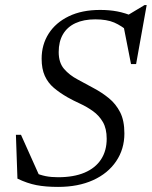

<svg xmlns="http://www.w3.org/2000/svg" viewBox="-20 -724 596 754"><path d="M488.5 -596.5Q457.5 -623 428.5 -635.5Q399.5 -648 354 -648Q308.5 -648 276.2 -633Q244 -618 227.2 -589.2Q210.5 -560.5 210.5 -519.5Q210.5 -478 231.5 -453.5Q252.5 -429 284.8 -412Q317 -395 348.5 -377.5Q380.5 -360.5 407.8 -338.2Q435 -316 451.8 -283.2Q468.5 -250.5 468.5 -200Q468.5 -138.5 436.2 -90.8Q404 -43 345.5 -16.5Q287 10 208 10Q159 10 123 3Q87 -4 48.5 -22.5L42.5 -194.5H62.5L138.5 -25L113.5 -47Q138 -36.5 159.8 -32.2Q181.5 -28 208 -28Q269.5 -28 312 -46Q354.5 -64 376.8 -98Q399 -132 399 -179Q399 -219 384 -244.8Q369 -270.5 345.2 -287.5Q321.5 -304.5 294.8 -316.8Q268 -329 245 -342Q214.5 -359.5 191.5 -379Q168.5 -398.5 156 -426Q143.5 -453.5 143.5 -493.5Q143.5 -548.5 171 -591.8Q198.5 -635 250 -660Q301.5 -685 373 -685Q409.5 -685 440.2 -679.2Q471 -673.5 508 -658L476 -661L547.5 -704H556L514.5 -472.5H494.5L461.5 -640.5Z"/></svg>

Font: Newsreader 24pt
Style: Italic
Weight: 400
Italic angle: -17°
Designer: Hugues Gentile
Foundry: Production Type
Version: Version 1.003